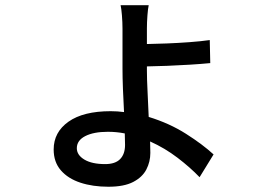

<svg xmlns="http://www.w3.org/2000/svg" viewBox="-20 -647 1040 737"><path d="M459 -134.8Q427.7 -141.1 394 -141.1Q339.4 -141.1 307.1 -124.5Q274.9 -107.9 274.9 -78.1Q274.9 -51.8 304 -34.4Q333 -17.1 383.8 -17.1Q422.4 -17.1 441.2 -36.4Q460 -55.7 460 -90.8ZM550.8 -627Q547.9 -614.3 545.9 -587.6Q543.9 -561 543.9 -538.1V-478Q577.1 -478.5 620.1 -480.2Q663.1 -481.9 706.8 -485.1Q750.5 -488.3 785.2 -493.2L787.1 -404.8Q752.4 -401.4 708.7 -398.7Q665 -396 621.6 -394.3Q578.1 -392.6 543.9 -392.1V-377.9Q543.9 -344.2 546.4 -295.4Q548.8 -246.6 550.8 -198.2Q630.4 -173.8 694.1 -133.3Q757.8 -92.8 799.8 -54.2L746.1 33.2Q710 -4.4 661.4 -41.5Q612.8 -78.6 556.2 -104L557.1 -60.1Q557.1 -25.9 541.7 3.7Q526.4 33.2 491.2 51.5Q456.1 69.8 396 69.8Q335.9 69.8 288.6 54.2Q241.2 38.6 213.6 6.8Q186 -24.9 186 -73.2Q186 -139.6 242.9 -179.9Q299.8 -220.2 404.8 -220.2Q430.7 -220.2 456.1 -216.8Q453.6 -261.2 451.9 -305.9Q450.2 -350.6 450.2 -384.8Q450.2 -405.3 450.2 -434.3Q450.2 -463.4 450.2 -491.5Q450.2 -519.5 450.2 -537.1Q450.2 -561.5 448 -588.4Q445.8 -615.2 442.9 -627Z"/></svg>

Font: Source Han Sans CN Medium
Style: Regular
Weight: 500
Designer: Ryoko NISHIZUKA  (kana, bopomofo & ideographs); Paul D. Hunt (Latin, Greek & Cyrillic); Sandoll Communications , Soo-you
Foundry: Adobe
Version: Version 2.004;hotconv 1.0.118;makeotfexe 2.5.65603